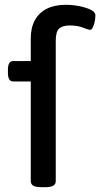

<svg xmlns="http://www.w3.org/2000/svg" viewBox="-20 -777 417 799"><path d="M153 2Q128 2 118 -4.5Q108 -11 108 -23V-438H35Q13 -438 13 -474V-487Q13 -523 35 -523H108V-617Q108 -662 125.5 -693.5Q143 -725 175.5 -741Q208 -757 254 -757Q281 -757 309.5 -751.5Q338 -746 357.5 -736.5Q377 -727 377 -713Q377 -708 376 -698.5Q375 -689 372 -678.5Q369 -668 365 -660.5Q361 -653 355 -653Q347 -653 325 -662Q303 -671 270 -671Q241 -671 226.5 -658.5Q212 -646 212 -607V-23Q212 -11 202 -4.5Q192 2 167 2Z"/></svg>

Font: Asap Expanded Medium
Style: Regular
Weight: 500
Width: 7
Designer: Pablo Cosgaya
Foundry: Omnibus-Type
Version: Version 3.001